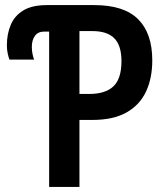

<svg xmlns="http://www.w3.org/2000/svg" viewBox="-20 -734 654 754"><path d="M173 0V-610H154Q129 -610 117 -593Q105 -576 105 -550Q105 -534 108 -520.5Q111 -507 114 -500H17Q14 -508 10.5 -523Q7 -538 7 -556Q7 -600 22 -636Q37 -672 71.5 -693Q106 -714 164 -714H350Q467 -714 522.5 -658.5Q578 -603 578 -497Q578 -427 553.5 -374.5Q529 -322 477 -292.5Q425 -263 343 -263H292V0ZM330 -365Q394 -365 425.5 -395Q457 -425 457 -494Q457 -555 429 -583.5Q401 -612 342 -612H292V-365Z"/></svg>

Font: Noto Sans Condensed SemiBold
Style: Regular
Weight: 600
Width: 3
Designer: Monotype Design Team
Foundry: Monotype Imaging Inc.
Version: Version 2.013; ttfautohint (v1.8.4.7-5d5b)